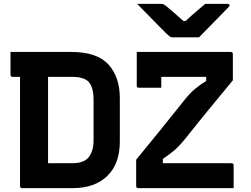

<svg xmlns="http://www.w3.org/2000/svg" viewBox="-20 -967 1290 987"><path d="M1003 -775H867Q860 -775 854.5 -778.5Q849 -782 835 -795Q825 -805 799.5 -830.5Q774 -856 743.5 -887.5Q713 -919 685 -947H805Q816 -947 820.5 -945Q825 -943 833 -937Q846 -926 868.5 -907Q891 -888 923 -859H934Q964 -887 989 -908Q1014 -929 1035 -947H1149Q1160 -947 1160 -940Q1160 -936 1156.5 -932Q1153 -928 1139 -914Q1122 -897 1097 -871Q1072 -845 1046.5 -819.5Q1021 -794 1003 -775ZM345 -700Q479 -700 537.5 -635.5Q596 -571 596 -462V-239Q596 -125 531.5 -62.5Q467 0 355 0H94Q83 0 83 -11V-572H45Q34 -572 34 -583V-700ZM809 -516H694Q683 -516 683 -527V-700H1166Q1177 -700 1177 -689V-554Q1124 -490 1063.5 -416.5Q1003 -343 938 -261Q903 -217 876.5 -194.5Q850 -172 817 -150V-128H1170Q1181 -128 1181 -117V0H691Q680 0 680 -11V-146Q741 -220 802 -295.5Q863 -371 926 -450Q956 -488 982 -509.5Q1008 -531 1040 -551V-572H809ZM227 -128H352Q412 -128 436.5 -159.5Q461 -191 461 -247V-453Q461 -522 433 -549Q407 -572 351 -572H227Z"/></svg>

Font: Recursive Sn Lnr St
Style: Bold
Weight: 700
Version: Version 1.079;hotconv 1.0.112;makeotfexe 2.5.65598; ttfautoh